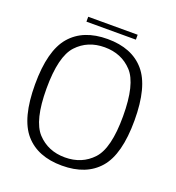

<svg xmlns="http://www.w3.org/2000/svg" viewBox="-136 -862 897 976"><g transform="rotate(20 312.5 -373.5)"><path d="M307 4.5Q438.5 4.5 507.2 -74.8Q576 -154 576 -337.5Q576 -520.5 507.2 -600.2Q438.5 -680 307 -680Q175.5 -680 106.8 -600.2Q38 -520.5 38 -337.5Q38 -154 106.8 -74.8Q175.5 4.5 307 4.5ZM307 -40Q215.5 -40 157.8 -102Q100 -164 100 -337.5Q100 -511.5 157.8 -573.5Q215.5 -635.5 307 -635.5Q398.5 -635.5 456.2 -573.5Q514 -511.5 514 -337.5Q514 -164 456.2 -102Q398.5 -40 307 -40ZM174.5 -726H442V-752.5H174.5Z"/></g></svg>

Font: Anybody UltraCondensed Thin Light
Style: Regular
Weight: 300
Version: Version 1.111